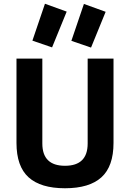

<svg xmlns="http://www.w3.org/2000/svg" viewBox="-20 -993 694 1025"><path d="M206 -227Q206 -108 327 -108Q448 -108 448 -227V-680H586V-230Q586 -105 521.5 -46.5Q457 12 327 12Q197 12 132.5 -46.5Q68 -105 68 -230V-680H206ZM361 -775 428 -972 544 -930 466 -739ZM153 -776 220 -973 336 -931 258 -740Z"/></svg>

Font: Titillium Web[RUS by Daymarius]
Style: Bold
Weight: 700
Designer: Cyrillization by Daymarius
Foundry: Cyrillization by Daymarius
Version: Version 1.002 September 11, 2018